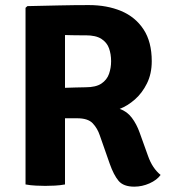

<svg xmlns="http://www.w3.org/2000/svg" viewBox="-20 -708 653 737"><path d="M562.5 -473Q562.5 -425 544.2 -388Q526 -351 497.8 -326.2Q469.5 -301.5 439.5 -290Q467.5 -280.5 486 -256Q504.5 -231.5 516 -199L548 -110Q556.5 -85.5 568.8 -67.2Q581 -49 596.5 -36.5Q582.5 -17 554 -4.2Q525.5 8.5 495.5 8.5Q454 8.5 435.2 -13.8Q416.5 -36 401 -80L363 -188.5Q354 -215.5 335.8 -234.8Q317.5 -254 276.5 -254H167.5V-368.5Q187 -369.5 215.8 -370.5Q244.5 -371.5 270.5 -372.2Q296.5 -373 308.5 -373Q348 -373 369.2 -387.2Q390.5 -401.5 398.5 -424.5Q406.5 -447.5 406.5 -473Q406.5 -500 398.5 -522.5Q390.5 -545 369.2 -558.8Q348 -572.5 308.5 -572.5Q298 -572.5 285 -572.5Q272 -572.5 258 -572.8Q244 -573 229.5 -573.5V0Q210.5 3.5 190 4.5Q169.5 5.5 153.5 5.5Q139.5 5.5 118 4.5Q96.5 3.5 78 0V-678L85 -684.5Q148 -686 206.5 -687.2Q265 -688.5 321 -688.5Q390.5 -688.5 445 -665.8Q499.5 -643 531 -595.2Q562.5 -547.5 562.5 -473Z"/></svg>

Font: Signika Negative Light
Style: Bold
Weight: 700
Version: Version 2.001